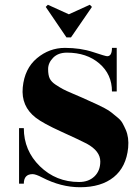

<svg xmlns="http://www.w3.org/2000/svg" viewBox="-20 -771 559 806"><path d="M80 0H60V-233H80Q80 -139 147.5 -73Q215 -7 312 -7Q352 -7 376.5 -30.5Q401 -54 401 -93Q401 -137 344 -168Q313 -184 237 -218.5Q161 -253 130 -277Q68 -325 75.5 -404Q83 -483 135 -526.5Q187 -570 252.5 -570Q318 -570 370.5 -552.5Q423 -535 430 -535Q450 -535 450 -570H470V-387H450Q450 -459 397 -504.5Q344 -550 261 -550Q224 -550 203 -528.5Q182 -507 182 -481Q182 -455 189 -441Q196 -427 213.5 -415.5Q231 -404 244 -397Q257 -390 285.5 -378Q314 -366 325 -361Q380 -336 390 -331.5Q400 -327 419 -317Q438 -307 447.5 -299Q457 -291 472 -279Q487 -267 494 -254.5Q501 -242 508 -226Q522 -194 518 -151Q510 -70 457.5 -27.5Q405 15 316 15Q236 15 157 -26Q130 -40 117 -40Q80 -40 80 0ZM181 -751 269 -711 357 -751 366 -742 278 -614H259L172 -742Z"/></svg>

Font: Rozha One
Style: Regular
Weight: 400
Designer: Tim Donaldson, Indian Type Foundry
Foundry: Indian Type Foundry
Version: Version 1.301;PS 1.0;hotconv 1.0.78;makeotf.lib2.5.61930; tt